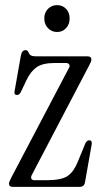

<svg xmlns="http://www.w3.org/2000/svg" viewBox="-20 -730 393 750"><path d="M30 0Q15 0 15 -13Q15 -17 18 -23Q21 -29 25 -38L249 -464Q254 -472 250.5 -478Q247 -484 237 -484H195Q146 -484 122.5 -467Q99 -450 84 -418L62 -372Q56 -359 47 -359Q34 -359 37 -374L61 -510Q65 -534 79 -534Q88 -534 90 -528Q92 -522 97.5 -516Q103 -510 122 -510H322Q337 -510 337 -497Q337 -493 334.5 -487Q332 -481 327 -472L104 -46Q100 -38 102.5 -32Q105 -26 116 -26H161Q220 -26 244 -42.5Q268 -59 283 -96L313 -169Q319 -182 328 -182Q341 -182 338 -165L312 -18Q309 0 291 0ZM203 -605Q182 -605 167.5 -620Q153 -635 153 -658Q153 -681 167.5 -695.5Q182 -710 203 -710Q224 -710 238 -695.5Q252 -681 252 -658Q252 -635 238 -620Q224 -605 203 -605Z"/></svg>

Font: Instrument Serif
Style: Regular
Weight: 400
Designer: Rodrigo Fuenzalida
Foundry: fragTYPE
Version: Version 1.000; ttfautohint (v1.8.4.7-5d5b);gftools[0.9.27]